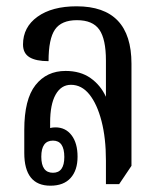

<svg xmlns="http://www.w3.org/2000/svg" viewBox="-20 -580 509 609"><path d="M140 9Q57 9 57 -95V-168Q57 -265 92.5 -310Q128 -355 188 -355Q235 -355 267 -332.5Q299 -310 316 -273V-388Q316 -456 295 -486Q274 -516 224 -516Q175 -516 154.5 -486.5Q134 -457 134 -386Q94 -386 73.5 -398.5Q53 -411 53 -439Q53 -494 99 -527Q145 -560 223 -560Q397 -560 397 -378V-54L358 4H316V-71Q316 -142 302 -196Q288 -250 263.5 -280.5Q239 -311 205 -311Q174 -311 156.5 -280Q139 -249 139 -191V-174Q147 -176 156 -176Q188 -176 207 -151Q226 -126 226 -83Q226 -40 204 -15.5Q182 9 140 9ZM148 -32Q184 -32 184 -82Q184 -134 148 -134Q111 -134 111 -83Q111 -32 148 -32Z"/></svg>

Font: Noto Serif Thai ExtraCondensed
Style: Regular
Weight: 400
Width: 2
Designer: Monotype Design Team
Foundry: Monotype Imaging Inc.
Version: Version 2.002; ttfautohint (v1.8.4.7-5d5b)